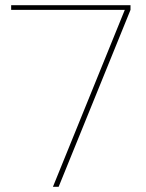

<svg xmlns="http://www.w3.org/2000/svg" viewBox="-20 -720 564 740"><path d="M184 0 461 -682H23V-700H483V-682L206 0Z"/></svg>

Font: DM Sans 10pt Thin
Style: Regular
Weight: 250
Version: Version 4.004;gftools[0.9.30]